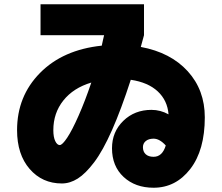

<svg xmlns="http://www.w3.org/2000/svg" viewBox="-20 -800 1040 900"><path d="M170 -635V-780H655V-635Q650 -616 640 -580Q780 -554 860 -466Q940 -378 940 -250Q940 -96 872 -8Q804 80 700 80Q614 80 559.5 29.5Q505 -21 505 -105Q505 -182 558 -233.5Q611 -285 690 -285Q732 -285 770 -264Q765 -329 719.5 -371.5Q674 -414 593 -426Q548 -287 505 -190Q462 -93 421.5 -39.5Q381 14 344.5 37Q308 60 270 60Q178 60 119 -8Q60 -76 60 -190Q60 -349 167.5 -458Q275 -567 457 -586Q459 -595 462.5 -611.5Q466 -628 468 -635ZM757 -118Q728 -150 700 -150Q677 -150 663.5 -139Q650 -128 650 -110Q650 -89 663 -77Q676 -65 700 -65Q741 -65 757 -118ZM408 -413Q324 -388 277 -329Q230 -270 230 -190Q230 -157 239 -138.5Q248 -120 260 -120Q272 -120 295 -154.5Q318 -189 348.5 -258Q379 -327 408 -413Z"/></svg>

Font: Mplus 1p Black
Style: Regular
Weight: 900
Version: Version 1.061